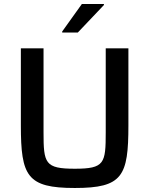

<svg xmlns="http://www.w3.org/2000/svg" viewBox="-20 -929 745 957"><path d="M290 -772V-767H368L498 -904V-909H388ZM353 8C591 8 620 -51 620 -304V-688H507V-269C507 -115 501 -88 353 -88C204 -88 197 -115 197 -269V-688H84V-304C84 -51 115 8 353 8Z"/></svg>

Font: Saira UNSAM Medium
Style: Regular
Weight: 500
Designer: Hector Gatti with collaboration of the Omnibus-Type team
Foundry: Omnibus-Type
Version: Version 0.072;PS 000.072;hotconv 1.0.88;makeotf.lib2.5.64775